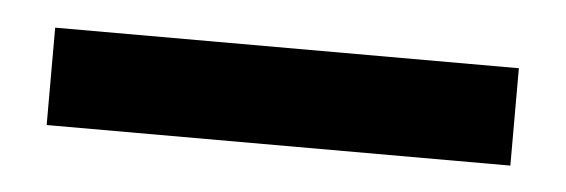

<svg xmlns="http://www.w3.org/2000/svg" viewBox="-24 -41 486 165"><g transform="rotate(5 218.5 42.0)"><path d="M19 0H419V84H19Z"/></g></svg>

Font: Oak Sans Medium
Style: Regular
Weight: 500
Designer: Erik Kennedy, Walven
Foundry: Erik Kennedy, Walven
Version: Version 1.000